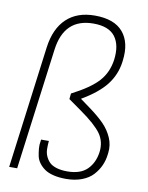

<svg xmlns="http://www.w3.org/2000/svg" viewBox="-90 -875 730 949"><g transform="rotate(10 275.0 -400.0)"><path d="M255.9 -381.8 258.8 -410.2Q350.1 -457 390.4 -501.5Q430.7 -545.9 439.9 -610.8Q449.7 -685.5 418 -727.8Q386.2 -770 309.1 -770Q162.1 -770 141.1 -609.9L61 0H21L101.1 -613.8Q113.8 -709.5 167 -759.8Q220.2 -810.1 309.1 -810.1Q406.7 -810.1 450.7 -758.1Q494.6 -706.1 482.9 -615.2L481.9 -606.9Q473.1 -542.5 433.6 -491.7Q394 -440.9 312 -393.1L362.8 -356Q408.7 -322.3 436.8 -293.5Q464.8 -264.6 480.5 -228.5Q496.1 -192.4 491.2 -152.8L490.2 -145Q486.8 -115.2 475.1 -89.1Q463.4 -63 442.6 -40Q421.9 -17.1 387 -3.7Q352.1 9.8 307.1 9.8Q271.5 9.8 243.9 2.9Q216.3 -3.9 199.5 -15.9Q182.6 -27.8 170.9 -43.7Q159.2 -59.6 155.5 -77.4Q151.9 -95.2 150.1 -114.5Q148.4 -133.8 151.9 -151.9L152.8 -160.2H191.9Q189.9 -139.2 190.2 -119.9Q190.4 -100.6 197.8 -83.7Q205.1 -66.9 217.5 -54.4Q230 -42 252.9 -34.9Q275.9 -27.8 307.1 -27.8Q373 -27.8 407 -61.5Q440.9 -95.2 448.2 -149.9Q454.6 -202.1 426.8 -241.5Q398.9 -280.8 320.8 -335.9Z"/></g></svg>

Font: Cooper Hewitt
Style: Light Italic
Weight: 704
Designer: Village Type and Design LLC
Foundry: Cooper Hewitt Smithsonian Design Museum
Version: 1.000